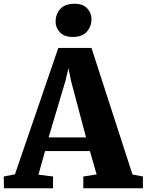

<svg xmlns="http://www.w3.org/2000/svg" viewBox="-41 -1001 780 1021"><path d="M38.5 -74 269 -746H445.5L663.5 -73L719 -62.5V0H402V-62.5L473 -73.5L437 -197.5H198.5L163.5 -72L241 -62.5V0H-20L-21 -62.5ZM416.5 -270.5 337 -569.5 323 -638.5 306.5 -569 217.5 -270.5ZM345 -804.5Q300 -804.5 277.2 -829.5Q254.5 -854.5 254.5 -885.5Q254.5 -925 279.2 -953Q304 -981 354.5 -981H355.5Q401 -981 423.2 -956Q445.5 -931 445.5 -900Q445.5 -860.5 420.8 -832.5Q396 -804.5 346 -804.5Z"/></svg>

Font: Merriweather 28pt Black
Style: Regular
Weight: 900
Version: Version 2.100